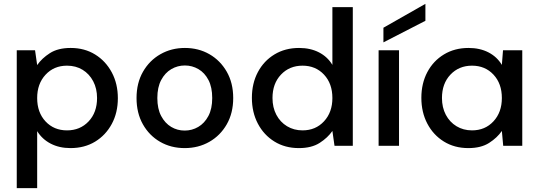

<svg xmlns="http://www.w3.org/2000/svg" viewBox="-20 -757 2799 997"><path d="M67 220V-496H162L173 -419Q197 -454 239 -481Q281 -508 347 -508Q419 -508 474 -474Q529 -440 560.5 -381Q592 -322 592 -247Q592 -172 560.5 -113.5Q529 -55 474 -21.5Q419 12 346 12Q288 12 243.5 -11Q199 -34 173 -76V220ZM328 -80Q396 -80 440 -126.5Q484 -173 484 -248Q484 -297 464 -335Q444 -373 409 -394.5Q374 -416 328 -416Q260 -416 216.5 -369Q173 -322 173 -248Q173 -173 216.5 -126.5Q260 -80 328 -80Z M939 12Q868 12 811.5 -20.5Q755 -53 722 -111.5Q689 -170 689 -248Q689 -326 722.5 -384.5Q756 -443 813 -475.5Q870 -508 940 -508Q1011 -508 1067.5 -475.5Q1124 -443 1157.5 -384.5Q1191 -326 1191 -248Q1191 -170 1157.5 -111.5Q1124 -53 1067 -20.5Q1010 12 939 12ZM939 -79Q977 -79 1009.5 -98Q1042 -117 1062 -154.5Q1082 -192 1082 -248Q1082 -304 1062.5 -341.5Q1043 -379 1010.5 -398Q978 -417 940 -417Q902 -417 869.5 -398Q837 -379 817 -341.5Q797 -304 797 -248Q797 -192 817 -154.5Q837 -117 869 -98Q901 -79 939 -79Z M1532 12Q1460 12 1405 -22Q1350 -56 1319 -115Q1288 -174 1288 -249Q1288 -324 1319 -382.5Q1350 -441 1405.5 -474.5Q1461 -508 1533 -508Q1592 -508 1636.5 -485Q1681 -462 1706 -420V-720H1812V0H1717L1706 -77Q1682 -42 1640 -15Q1598 12 1532 12ZM1551 -80Q1619 -80 1662.5 -127Q1706 -174 1706 -248Q1706 -323 1662.5 -369.5Q1619 -416 1551 -416Q1483 -416 1439 -369.5Q1395 -323 1395 -248Q1395 -199 1415 -161Q1435 -123 1470.5 -101.5Q1506 -80 1551 -80Z M1946 0V-496H2052V0ZM1971 -537V-613L2189 -737V-649Z M2412 12Q2340 12 2285 -22Q2230 -56 2199 -115Q2168 -174 2168 -249Q2168 -324 2199 -382.5Q2230 -441 2285.5 -474.5Q2341 -508 2413 -508Q2472 -508 2516.5 -485Q2561 -462 2586 -420L2592 -496H2692V0H2593L2586 -77Q2562 -42 2520 -15Q2478 12 2412 12ZM2431 -80Q2499 -80 2542.5 -127Q2586 -174 2586 -248Q2586 -323 2542.5 -369.5Q2499 -416 2431 -416Q2363 -416 2319 -369.5Q2275 -323 2275 -248Q2275 -199 2295 -161Q2315 -123 2350.5 -101.5Q2386 -80 2431 -80Z"/></svg>

Font: Ultramarine Medium
Style: Regular
Weight: 500
Designer: Colophon Foundry, Jonny Pinhorn
Foundry: Colophon Foundry
Version: Version 1.200; ttfautohint (v1.8.3)